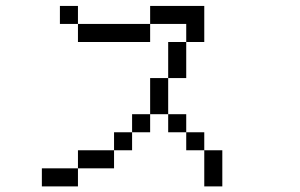

<svg xmlns="http://www.w3.org/2000/svg" viewBox="-20 -708 1040 665"><path d="M250 -125H125V-62.5H250ZM250 -125H375V-187.5H250ZM687.5 -187.5Q687.5 -187.5 687.5 -62.5H750Q750 -62.5 750 -187.5ZM375 -187.5H437.5V-250H375ZM687.5 -187.5V-250H625V-187.5ZM437.5 -250H500V-312.5H437.5ZM625 -250V-312.5H562.5V-250ZM500 -312.5H562.5Q562.5 -312.5 562.5 -437.5H500Q500 -437.5 500 -312.5ZM562.5 -437.5H625Q625 -437.5 625 -562.5H562.5Q562.5 -562.5 562.5 -437.5ZM625 -562.5H687.5Q687.5 -562.5 687.5 -687.5H500V-625H250V-562.5H500V-625H625ZM250 -625V-687.5H187.5V-625Z"/></svg>

Font: Unifont
Style: Regular
Weight: 500
Version: Version 15.1.04